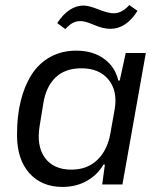

<svg xmlns="http://www.w3.org/2000/svg" viewBox="-20 -735 650 765"><path d="M419.9 -620.1Q391.1 -620.1 355.5 -635.5Q319.8 -650.9 301.8 -650.9Q283.7 -650.9 269.8 -643.6Q255.9 -636.2 240.2 -619.1L208 -643.1Q253.9 -712.9 314 -712.9Q335 -712.4 373 -697.3Q411.1 -682.1 433.1 -682.1Q465.8 -682.1 495.1 -714.8L527.8 -691.9Q482.9 -620.1 419.9 -620.1ZM229 9.8Q146 9.8 96.9 -45.2Q47.9 -100.1 47.9 -195.8V-202.1Q47.9 -272.9 62.5 -332.5Q77.1 -392.1 105.7 -437.3Q134.3 -482.4 179.9 -507.8Q225.6 -533.2 284.2 -533.2Q350.1 -533.2 394.8 -500.5Q439.5 -467.8 451.2 -414.1H457L481 -523.9H561L467.8 0H387.2L397.9 -79.1H392.1Q368.7 -38.6 326.2 -14.4Q283.7 9.8 229 9.8ZM264.2 -59.1Q327.6 -59.1 367.9 -97.9Q408.2 -136.7 419.9 -204.1L437 -299.8Q449.2 -372.6 412.4 -417.7Q375.5 -462.9 304.2 -462.9Q239.3 -462.9 201.4 -426.5Q163.6 -390.1 152.8 -324.2L138.2 -234.9Q124.5 -153.8 158.9 -106.4Q193.4 -59.1 264.2 -59.1Z"/></svg>

Font: Hubot Sans
Style: Italic
Weight: 400
Italic angle: -10°
Designer: Deni Anggara
Foundry: GitHub
Version: Version 1.001;gftools[0.9.31]